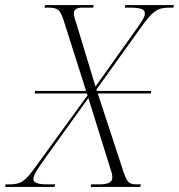

<svg xmlns="http://www.w3.org/2000/svg" viewBox="-71 -734 703 754"><path d="M-51 0 -49 -10H-34Q-12 -10 3 -15Q18 -20 33.5 -35.5Q49 -51 71 -82L273 -360L270 -367H65L67 -377H267L178 -657Q168 -687 157 -695.5Q146 -704 120 -704H104L106 -714H297L295 -704H252Q219 -704 219 -682Q219 -674 222 -663Q225 -652 230 -638L304 -394L474 -633Q485 -649 491.5 -660.5Q498 -672 498 -681Q498 -695 482.5 -699.5Q467 -704 440 -704H419L421 -714H612L610 -704H596Q574 -704 558 -699.5Q542 -695 524.5 -678Q507 -661 481 -624L308 -383L309 -377H523L521 -367H313L415 -56Q426 -25 435.5 -17.5Q445 -10 463 -10H482L480 0H285L287 -10H320Q370 -10 370 -36Q370 -44 368.5 -51.5Q367 -59 363 -70L276 -349L108 -115Q85 -83 72.5 -63Q60 -43 60 -30Q60 -10 114 -10H146L143 0Z"/></svg>

Font: Noto Serif Display SemiCondensed ExtraLight
Style: Italic
Weight: 200
Width: 4
Italic angle: -12°
Designer: Monotype Design Team
Foundry: Monotype Imaging Inc.
Version: Version 2.009